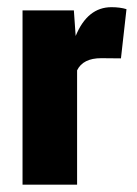

<svg xmlns="http://www.w3.org/2000/svg" viewBox="-20 -504 373 524"><path d="M190.4 0H41.5V-475.6H181.6L186.5 -405.8Q218.8 -484.4 284.2 -484.4Q307.6 -484.4 325.2 -479L310.1 -344.7L256.3 -345.2Q206.5 -345.2 190.4 -312Z"/></svg>

Font: Yantramanav Black
Style: Regular
Weight: 900
Version: Version 1.001;PS 1.0;hotconv 1.0.72;makeotf.lib2.5.5900; ttf